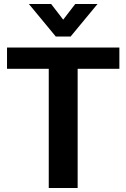

<svg xmlns="http://www.w3.org/2000/svg" viewBox="-20 -937 630 957"><path d="M15 0ZM223 -594H15V-700H575V-594H367V0H223ZM124 -917H235L295 -839L355 -917H466L332 -755H258Z"/></svg>

Font: Sarabun
Style: Bold
Weight: 700
Designer: Suppakit Chalermlarp | Katatrad Co.,Ltd.
Foundry: Cadson Demak Co.,Ltd.
Version: Version 1.000; ttfautohint (v1.6)